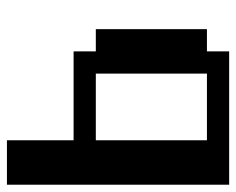

<svg xmlns="http://www.w3.org/2000/svg" viewBox="-82 -582 665 540"><g transform="rotate(-90 250.0 -312.5)"><path d="M0 -625H125V-437.5H375V-375H437.5V-62.5H375V0H0ZM125 -375V-62.5H312.5V-375Z"/></g></svg>

Font: NeoDunggeunmo
Style: Regular
Weight: 400
Monospace: yes
Version: Version 1.600